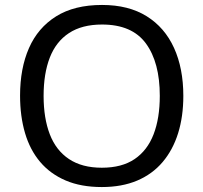

<svg xmlns="http://www.w3.org/2000/svg" viewBox="-20 -745 821 775"><path d="M720 -358Q720 -275 699 -207.5Q678 -140 636.5 -91Q595 -42 533.5 -16Q472 10 391 10Q307 10 245 -16.5Q183 -43 142 -91.5Q101 -140 81 -208Q61 -276 61 -359Q61 -469 97 -551Q133 -633 206.5 -679Q280 -725 392 -725Q499 -725 572 -679.5Q645 -634 682.5 -551.5Q720 -469 720 -358ZM156 -358Q156 -268 181 -203Q206 -138 258.5 -103Q311 -68 391 -68Q472 -68 523.5 -103Q575 -138 600 -203Q625 -268 625 -358Q625 -493 569 -569.5Q513 -646 392 -646Q311 -646 258.5 -611.5Q206 -577 181 -512.5Q156 -448 156 -358Z"/></svg>

Font: loriya05
Style: Book
Weight: 400
Designer: Jelle Bosma - Monotype Design Team
Foundry: Monotype Imaging Inc.
Version: Version 2.003